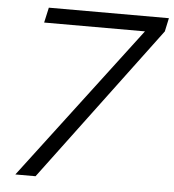

<svg xmlns="http://www.w3.org/2000/svg" viewBox="-51 -747 721 795"><g transform="rotate(5 309.5 -350.0)"><path d="M42 0 525 -637H106L120 -700H619L607 -644L126 0Z"/></g></svg>

Font: Red Hat Text VF
Style: Italic
Weight: 300
Italic angle: -12°
Designer: Pentagram, MCKL
Foundry: Pentagram, MCKL
Version: Version 1.023